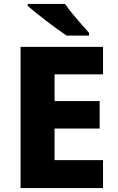

<svg xmlns="http://www.w3.org/2000/svg" viewBox="-20 -951 595 971"><path d="M501 0H84V-714H501V-575H256V-440H484V-301H256V-141H501ZM309 -931Q324 -909 346.5 -881.5Q369 -854 391.5 -828.5Q414 -803 430 -785V-771H317Q297 -784 270 -803.5Q243 -823 214.5 -845Q186 -867 161 -887Q136 -907 120 -921V-931Z"/></svg>

Font: Noto Kufi Arabic ExtraBold
Style: Regular
Weight: 800
Designer: Monotype Design Team, David Williams, Khaled Hosny
Foundry: Google LLC
Version: Version 2.109; ttfautohint (v1.8.4.7-5d5b)